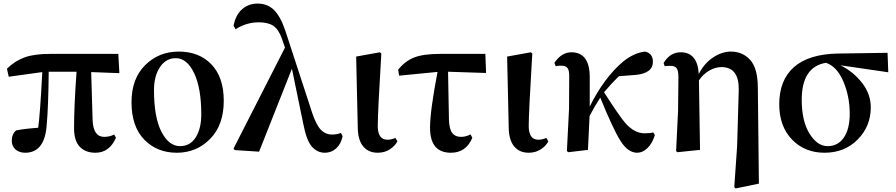

<svg xmlns="http://www.w3.org/2000/svg" viewBox="-20 -840 5021 1076"><path d="M491 -436 499 -166Q503 -73 564 -73Q594 -73 620 -86L630 -68Q593 16 515 16Q459 16 427 -17.5Q395 -51 395 -121Q395 -244 409 -438H253Q251 -242 242 -143Q232 16 121 16Q88 16 67 -2.5Q46 -21 46 -51Q46 -88 70 -109Q111 -118 194 -124Q205 -203 217 -436L29 -410L19 -455Q64 -499 118 -518.5Q172 -538 260 -538H643L649 -430Z M971 16Q860 16 788.5 -57.5Q717 -131 717 -267Q717 -399 793.5 -475Q870 -551 982 -551Q1096 -551 1165 -479Q1234 -407 1234 -275Q1234 -139 1157.5 -61.5Q1081 16 971 16ZM989 -21Q1046 -21 1077 -70.5Q1108 -120 1108 -199Q1108 -346 1068 -430Q1028 -514 965 -514Q910 -514 876.5 -464Q843 -414 843 -335Q843 -183 884.5 -102Q926 -21 989 -21Z M1891 -95 1900 -76Q1891 -33 1864 -8.5Q1837 16 1801 16Q1758 16 1728 -18Q1698 -52 1680 -144L1616 -455L1432 10L1295 1L1289 -8L1577 -573L1560 -623Q1541 -676 1511.5 -695.5Q1482 -715 1430 -715Q1361 -715 1300 -676L1289 -696Q1300 -755 1336 -787.5Q1372 -820 1424 -820Q1479 -820 1515.5 -784Q1552 -748 1579 -668L1729 -209Q1752 -140 1778 -113Q1804 -86 1841 -86Q1868 -86 1891 -95Z M2097 16Q2045 16 2015.5 -19.5Q1986 -55 1985 -124L1976 -523L2109 -547L2117 -540Q2097 -209 2097 -132Q2098 -57 2151 -57Q2173 -57 2196 -67L2207 -48Q2194 -22 2164.5 -3Q2135 16 2097 16Z M2491 -438 2496 -168Q2498 -116 2514.5 -94.5Q2531 -73 2563 -73Q2592 -73 2617 -87L2627 -68Q2592 16 2507 16Q2390 16 2390 -124Q2390 -218 2432 -437L2217 -416L2211 -449Q2250 -498 2301.5 -518Q2353 -538 2445 -538H2700L2704 -431Z M2943 16Q2891 16 2861.5 -19.5Q2832 -55 2831 -124L2822 -523L2955 -547L2963 -540Q2943 -209 2943 -132Q2944 -57 2997 -57Q3019 -57 3042 -67L3053 -48Q3040 -22 3010.5 -3Q2981 16 2943 16Z M3641 -98 3650 -83Q3635 -35 3608 -9.5Q3581 16 3551 16Q3499 16 3457 -51Q3415 -118 3344 -293Q3309 -239 3284 -190Q3278 -71 3275 0L3166 13L3157 7L3169 -231L3170 -407Q3171 -444 3161 -458Q3151 -472 3125 -472Q3104 -472 3094 -469L3087 -488Q3127 -547 3182 -547Q3285 -547 3285 -407V-243Q3365 -404 3471 -494Q3532 -544 3596 -551Q3639 -540 3639 -494Q3639 -429 3541 -420L3449 -413Q3408 -374 3365 -323Q3454 -185 3484 -151Q3535 -93 3592 -93Q3623 -93 3641 -98Z M4227 -352 4233 189 4103 216 4095 209 4111 -21 4120 -334Q4123 -464 4023 -464Q3989 -464 3955 -444.5Q3921 -425 3897 -390L3903 0L3777 13L3769 7L3780 -219L3782 -407Q3782 -444 3772 -457.5Q3762 -471 3737 -471Q3712 -471 3705 -469L3699 -487Q3735 -547 3795 -547Q3889 -547 3896 -425Q3927 -486 3977 -518.5Q4027 -551 4076 -551Q4141 -551 4183.5 -505Q4226 -459 4227 -352Z M4742 -203Q4742 -299 4706.5 -383Q4671 -467 4609 -488Q4473 -466 4473 -280Q4473 -162 4516.5 -91.5Q4560 -21 4618 -21Q4676 -21 4709 -69Q4742 -117 4742 -203ZM4958 -435 4690 -474Q4763 -438 4811.5 -375Q4860 -312 4860 -239Q4860 -132 4786.5 -58Q4713 16 4601 16Q4490 16 4418.5 -58Q4347 -132 4347 -256Q4347 -391 4429.5 -464Q4512 -537 4677 -540L4954 -544Z"/></svg>

Font: Swei Spring CJKtc
Style: Bold
Weight: 700
Version: Version 1.021